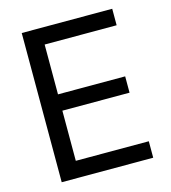

<svg xmlns="http://www.w3.org/2000/svg" viewBox="-106 -793 781 879"><g transform="rotate(-15 284.0 -353.5)"><path d="M78 -707.2H506.9V-629.1H165.7V-393H484.1V-315.6H165.7V-78H511.7V0H78Z"/></g></svg>

Font: Pretendard Variable
Style: Regular
Weight: 400
Designer: Base glyphs from Inter by Rasmus Andersson; Hangul glyphs from Noto Sans CJK(Source Han Sans) by Jang Soo-young and Kang
Foundry: Kil Hyung-jin
Version: Version 1.100;FEAKit 1.0